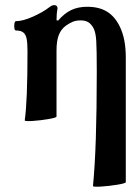

<svg xmlns="http://www.w3.org/2000/svg" viewBox="-20 -451 542 743"><path d="M354.5 -172.9Q354.5 -259.8 352.5 -292.5Q350.6 -325.2 341.8 -342.3Q332.5 -358.9 320.8 -365.5Q309.1 -372.1 292.5 -372.1Q274.4 -372.1 261.5 -366.7Q248.5 -361.3 234.9 -351.6Q216.8 -338.4 207.8 -316.2Q198.7 -293.9 198.7 -254.9V0Q198.7 4.4 167.7 9.8Q136.7 15.1 106 17.1Q75.2 19 75.7 14.6Q86.4 -58.1 86.4 -252.4Q86.4 -284.7 83 -301.3Q79.6 -317.9 70.1 -325.4Q60.5 -333 41.5 -333Q37.1 -333 35.6 -342Q34.2 -351.1 35.9 -360.1Q37.6 -369.1 41.5 -369.1Q68.4 -369.1 107.7 -386.7Q147 -404.3 169.9 -422.4Q176.3 -427.2 180.7 -429.2Q185.1 -431.2 190.4 -431.2Q196.3 -431.2 199.5 -427.7Q202.6 -424.3 202.6 -418Q198.7 -398.9 198.7 -373L204.6 -371.1Q229 -399.4 255.6 -412.1Q282.2 -424.8 317.4 -424.8Q363.3 -424.8 394 -406Q424.8 -387.2 443.8 -347.7Q455.6 -323.2 461.2 -293.9Q466.8 -264.6 466.8 -227.1V253.9Q466.8 258.3 434.8 263.7Q402.8 269 371.1 271Q339.4 272.9 339.8 268.6Q354.5 121.6 354.5 -172.9Z"/></svg>

Font: Junicode Two Beta VF
Style: Regular
Weight: 400
Designer: Peter S. Baker
Foundry: Briery Creek Software
Version: Version 1.031 beta; ttfautohint (v1.8.1.43-b0c9)